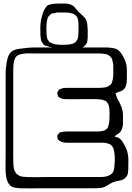

<svg xmlns="http://www.w3.org/2000/svg" viewBox="-20 -1003 748 1088"><path d="M707 -47Q706 -37 705.5 -26.5Q705 -16 700 -8L693 1Q692 2 690 4.5Q688 7 686 9Q683 12 677 14Q665 20 652 21.5Q639 23 626 28Q621 29 616 32Q611 35 606 37Q596 42 587.5 48Q579 54 568 58Q555 62 540.5 63Q526 64 512 64H198Q176 64 146.5 64.5Q117 65 94 64Q80 63 65 60.5Q50 58 38 48Q28 39 22.5 25Q17 11 15 -2Q12 -17 11.5 -40.5Q11 -64 11.5 -87.5Q12 -111 12 -126V-552Q12 -572 12 -591.5Q12 -611 15 -630Q17 -650 23.5 -674Q30 -698 46 -711Q56 -719 69.5 -722.5Q83 -726 95 -727Q115 -730 136 -732Q157 -734 178 -734Q187 -734 218 -734Q249 -734 291 -734Q333 -734 374.5 -734Q416 -734 447 -734Q478 -734 487 -734H588Q607 -733 625.5 -729.5Q644 -726 658 -712Q663 -707 667.5 -700Q672 -693 676 -686Q683 -674 688 -662Q693 -650 696 -636Q699 -620 699 -602Q699 -584 699 -567Q699 -555 698.5 -543Q698 -531 694 -519Q693 -517 692.5 -513.5Q692 -510 690 -508Q688 -504 683 -498.5Q678 -493 674 -491Q670 -488 663.5 -486Q657 -484 652 -482Q649 -481 646 -480Q643 -479 640 -477Q639 -476 637.5 -476Q636 -476 635 -475Q634 -474 636 -472L639 -461Q642 -448 649 -437Q656 -426 661 -414Q666 -404 669.5 -393.5Q673 -383 675 -372Q677 -360 677 -348Q677 -336 677 -324Q677 -315 677 -305.5Q677 -296 675 -287Q673 -274 666.5 -262.5Q660 -251 649 -245Q645 -242 641 -240Q637 -238 634 -233Q630 -229 630 -228Q630 -227 635 -227Q639 -226 643 -225.5Q647 -225 650 -223Q660 -218 667 -209.5Q674 -201 679 -192Q687 -179 694 -163.5Q701 -148 704 -132Q708 -113 707.5 -91.5Q707 -70 707 -47ZM55 -588V-172Q55 -150 55 -120.5Q55 -91 56 -68Q57 -57 59 -47Q61 -37 67 -27Q69 -26 70.5 -23Q72 -20 73 -18Q75 -17 77.5 -15.5Q80 -14 82 -12Q84 -11 86.5 -9Q89 -7 92 -6Q101 -2 111 -1.5Q121 -1 131 0Q146 1 169 1Q192 1 215.5 0.5Q239 0 254 0H520Q537 0 555 0Q573 0 589 -5Q597 -8 605 -12.5Q613 -17 618 -24Q623 -31 625 -40Q627 -49 628 -57Q630 -74 630.5 -93Q631 -112 629 -129Q628 -145 623 -160.5Q618 -176 604 -185Q602 -187 599 -187.5Q596 -188 594 -189Q579 -194 563 -194.5Q547 -195 531 -194H389Q372 -194 352 -194.5Q332 -195 318 -205Q316 -207 313 -209Q310 -211 308 -212Q307 -215 306.5 -220Q306 -225 305 -228Q303 -232 304 -234Q304 -235 307 -238Q309 -241 312 -245.5Q315 -250 318 -252Q322 -254 328 -254Q339 -257 349 -257.5Q359 -258 369 -258H508Q522 -258 535 -258Q548 -258 561 -261Q564 -262 568 -263Q572 -264 574 -265Q576 -266 578 -267.5Q580 -269 581 -270Q583 -272 586.5 -274.5Q590 -277 591 -280Q593 -282 593 -285.5Q593 -289 594 -291Q597 -299 598 -307Q599 -315 600 -323Q601 -341 601 -359.5Q601 -378 598 -396Q597 -399 597 -402.5Q597 -406 595 -409Q594 -412 592 -415Q590 -418 588 -421Q587 -423 586 -425Q585 -427 583 -428Q581 -430 578 -431Q575 -432 573 -433Q563 -438 552.5 -439Q542 -440 531 -441Q509 -442 478 -441.5Q447 -441 424 -441H363Q355 -441 345 -441.5Q335 -442 327 -445Q324 -446 320.5 -448.5Q317 -451 314 -453Q313 -454 311.5 -454.5Q310 -455 309 -456Q308 -458 307.5 -462.5Q307 -467 306 -469Q304 -473 304 -477Q304 -479 307 -482Q309 -485 311 -489.5Q313 -494 315 -495Q317 -497 321.5 -498.5Q326 -500 329 -501Q336 -504 344.5 -504.5Q353 -505 361 -505H542Q553 -505 566.5 -506.5Q580 -508 590 -512Q592 -513 594.5 -515Q597 -517 599 -518Q601 -520 603.5 -521Q606 -522 607 -523Q612 -529 615 -537.5Q618 -546 619 -553Q622 -567 622 -582Q622 -597 622 -611Q622 -623 621.5 -635Q621 -647 617 -659Q617 -663 615 -669Q605 -688 583 -696Q579 -697 575 -697Q571 -697 567 -698Q555 -700 543 -700Q531 -700 519 -700H181Q163 -700 144.5 -700.5Q126 -701 109 -698Q101 -697 92 -694.5Q83 -692 76 -686Q70 -682 66 -674Q62 -666 60 -659Q56 -643 55.5 -625Q55 -607 55 -588ZM458 -741Q454 -739 450 -736Q446 -733 441 -731Q438 -730 434.5 -730Q431 -730 427 -729Q416 -728 403.5 -727.5Q391 -727 379 -727Q357 -727 331.5 -728Q306 -729 283 -733Q272 -735 260.5 -737.5Q249 -740 238 -744Q236 -746 233 -747Q230 -748 228 -749Q227 -751 225.5 -753.5Q224 -756 222 -758Q221 -760 219 -762Q217 -764 216 -766Q212 -775 211 -785Q210 -795 209 -805Q208 -827 208.5 -849.5Q209 -872 213 -893Q215 -902 217.5 -910.5Q220 -919 223 -928Q226 -938 230.5 -947Q235 -956 242 -964Q244 -966 245.5 -968.5Q247 -971 249 -972Q251 -974 254 -974.5Q257 -975 259 -976Q273 -981 288 -982Q303 -983 318 -983Q332 -983 348 -983Q364 -983 377 -978Q394 -973 404 -960.5Q414 -948 426 -935Q437 -924 449.5 -913.5Q462 -903 469 -888Q474 -876 475 -862Q476 -848 477 -835V-790Q476 -783 475.5 -775Q475 -767 473 -761Q468 -751 458 -741ZM409 -765Q411 -769 414.5 -773.5Q418 -778 420 -782Q422 -788 423 -795.5Q424 -803 424 -810Q425 -823 425 -835.5Q425 -848 425 -861Q425 -871 424 -880Q423 -889 420 -898Q419 -900 418.5 -903Q418 -906 416 -908Q409 -917 399 -923Q396 -925 391.5 -926Q387 -927 383 -928Q375 -931 365 -931.5Q355 -932 346 -932Q331 -932 315 -932.5Q299 -933 285 -928Q281 -927 277.5 -927Q274 -927 271 -925Q266 -922 263 -917Q257 -913 255 -910Q250 -903 248 -894Q246 -885 245 -877Q244 -867 243.5 -857Q243 -847 243 -837Q243 -827 243.5 -817Q244 -807 245 -797Q246 -793 246.5 -789.5Q247 -786 248 -783Q249 -780 251.5 -777Q254 -774 255 -772Q256 -771 257 -769Q258 -767 259 -765Q261 -764 263.5 -763Q266 -762 267 -761Q274 -758 280 -756Q286 -754 293 -752Q312 -749 333 -749Q354 -749 373 -751Q381 -752 391 -755Q401 -758 409 -765Z"/></svg>

Font: Rubik Vinyl
Style: Regular
Weight: 400
Designer: Hubert and Fischer, NaN
Foundry: Hubert and Fischer, NaN
Version: Version 2.200